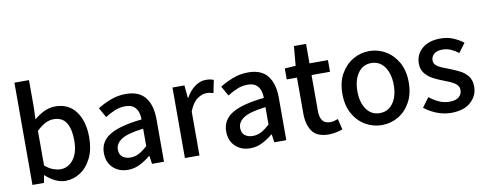

<svg xmlns="http://www.w3.org/2000/svg" viewBox="-61 -1004 3318 1311"><g transform="rotate(-10 1597.5 -348.5)"><path d="M305 12Q271 12 236 -4.5Q201 -21 169 -51H166L157 0H77V-709H178V-521L175 -437Q207 -465 245 -483Q283 -501 322 -501Q415 -501 465 -433Q515 -365 515 -253Q515 -169 485.5 -109.5Q456 -50 408 -19Q360 12 305 12ZM285 -72Q339 -72 375 -118.5Q411 -165 411 -251Q411 -328 384 -372.5Q357 -417 295 -417Q240 -417 178 -357V-117Q207 -92 235 -82Q263 -72 285 -72Z M739 12Q676 12 635.5 -26.5Q595 -65 595 -130Q595 -209 665 -252Q735 -295 888 -311Q888 -340 879.5 -364.5Q871 -389 850.5 -404Q830 -419 794 -419Q755 -419 719.5 -404Q684 -389 653 -369L615 -437Q653 -461 703.5 -481Q754 -501 812 -501Q903 -501 946 -446.5Q989 -392 989 -294V0H906L898 -56H895Q861 -28 822 -8Q783 12 739 12ZM770 -68Q802 -68 829.5 -83Q857 -98 888 -126V-247Q779 -234 736 -206Q693 -178 693 -137Q693 -101 715 -84.5Q737 -68 770 -68Z M1134 0V-489H1217L1225 -401H1228Q1254 -448 1290.5 -474.5Q1327 -501 1367 -501Q1400 -501 1421 -491L1403 -403Q1390 -407 1379.5 -409Q1369 -411 1354 -411Q1324 -411 1291 -387.5Q1258 -364 1235 -305V0Z M1587 12Q1524 12 1483.5 -26.5Q1443 -65 1443 -130Q1443 -209 1513 -252Q1583 -295 1736 -311Q1736 -340 1727.5 -364.5Q1719 -389 1698.5 -404Q1678 -419 1642 -419Q1603 -419 1567.5 -404Q1532 -389 1501 -369L1463 -437Q1501 -461 1551.5 -481Q1602 -501 1660 -501Q1751 -501 1794 -446.5Q1837 -392 1837 -294V0H1754L1746 -56H1743Q1709 -28 1670 -8Q1631 12 1587 12ZM1618 -68Q1650 -68 1677.5 -83Q1705 -98 1736 -126V-247Q1627 -234 1584 -206Q1541 -178 1541 -137Q1541 -101 1563 -84.5Q1585 -68 1618 -68Z M2131 12Q2049 12 2016 -35.5Q1983 -83 1983 -159V-408H1912V-484L1988 -489L2000 -624H2084V-489H2212V-408H2084V-159Q2084 -115 2101 -92Q2118 -69 2156 -69Q2169 -69 2183.5 -73Q2198 -77 2209 -81L2227 -6Q2207 1 2182.5 6.5Q2158 12 2131 12Z M2499 12Q2439 12 2386.5 -18Q2334 -48 2301.5 -105.5Q2269 -163 2269 -244Q2269 -326 2301.5 -383Q2334 -440 2386.5 -470.5Q2439 -501 2499 -501Q2560 -501 2612 -470.5Q2664 -440 2696.5 -383Q2729 -326 2729 -244Q2729 -163 2696.5 -105.5Q2664 -48 2612 -18Q2560 12 2499 12ZM2499 -71Q2557 -71 2591 -118.5Q2625 -166 2625 -244Q2625 -322 2591 -370Q2557 -418 2499 -418Q2441 -418 2407 -370Q2373 -322 2373 -244Q2373 -166 2407 -118.5Q2441 -71 2499 -71Z M2979 12Q2928 12 2879 -7.5Q2830 -27 2795 -56L2843 -121Q2875 -96 2908.5 -80.5Q2942 -65 2982 -65Q3026 -65 3047 -84Q3068 -103 3068 -131Q3068 -154 3052 -169Q3036 -184 3011.5 -195Q2987 -206 2960 -216Q2927 -228 2894.5 -245.5Q2862 -263 2840.5 -290Q2819 -317 2819 -358Q2819 -420 2865.5 -460.5Q2912 -501 2993 -501Q3042 -501 3082 -484Q3122 -467 3151 -444L3104 -381Q3079 -400 3052 -412Q3025 -424 2995 -424Q2954 -424 2934.5 -406Q2915 -388 2915 -363Q2915 -342 2930 -328.5Q2945 -315 2969 -305Q2993 -295 3020 -285Q3054 -272 3087 -255.5Q3120 -239 3142 -211Q3164 -183 3164 -137Q3164 -76 3116.5 -32Q3069 12 2979 12Z"/></g></svg>

Font: Assistant SemiBold
Style: Regular
Weight: 600
Designer: Hebrew By Ben Nathan, Latin by Paul Hunt
Version: Version 3.000